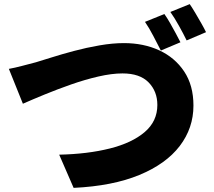

<svg xmlns="http://www.w3.org/2000/svg" viewBox="-20 -883 1040 931"><path d="M23 -549Q51 -554 89 -564Q127 -574 154 -581Q181 -589 230 -604.5Q279 -620 339 -636Q399 -652 462.5 -663Q526 -674 581 -674Q676 -674 752 -639Q828 -604 873 -536.5Q918 -469 918 -371Q918 -262 851.5 -175Q785 -88 655.5 -34.5Q526 19 337 28L267 -133Q405 -136 512.5 -163Q620 -190 681.5 -242.5Q743 -295 743 -374Q743 -440 700.5 -483.5Q658 -527 574 -527Q522 -527 457 -512Q392 -497 325 -473.5Q258 -450 197 -425Q136 -400 91 -380ZM777 -815Q790 -797 804.5 -771.5Q819 -746 832.5 -721Q846 -696 855 -678L760 -638Q744 -669 723.5 -708.5Q703 -748 683 -777ZM900 -863Q913 -844 928 -818.5Q943 -793 957 -768.5Q971 -744 979 -727L885 -687Q870 -718 848 -757.5Q826 -797 806 -825Z"/></svg>

Font: Source Han Sans CN Heavy
Style: Regular
Weight: 900
Designer: Ryoko NISHIZUKA 西塚涼子 (kana, bopomofo & ideographs); Paul D. Hunt (Latin, Greek & Cyrillic); Sandoll Communications 산돌커뮤니
Foundry: Adobe
Version: Version 2.000;hotconv 1.0.107;makeotfexe 2.5.65593